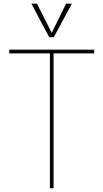

<svg xmlns="http://www.w3.org/2000/svg" viewBox="-20 -1020 560 1039"><path d="M271.2 -818.8H246.2L150 -1000H180L260 -842.5L337.5 -1000H368.8ZM490 -751.2V-731.2H270V-1.2H250V-731.2H30V-751.2Z"/></svg>

Font: Now Thin
Style: Regular
Weight: 250
Designer: Alfredo Marco Pradil
Foundry: Alfredo Marco Pradil
Version: Version 1.002;PS 001.002;hotconv 1.0.88;makeotf.lib2.5.64775